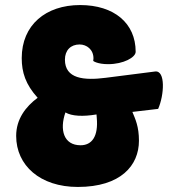

<svg xmlns="http://www.w3.org/2000/svg" viewBox="-20 -730 707 760"><path d="M398 -422C312 -411 237 -418 237 -494C237 -531 260 -554 295 -554C323 -554 350 -534 350 -499C350 -495 349 -492 349 -489C348 -489 365 -476 408 -476C469 -476 517 -503 517 -525C517 -638 432 -710 297 -710C161 -710 66 -631 66 -500C66 -444 81 -396 129 -343C82 -308 44 -259 44 -192C44 -75 139 10 288 10C458 10 530 -75 530 -173C530 -229 516 -258 504 -287L606 -299C630 -353 636 -452 594 -447ZM239 -285C264 -270 309 -268 362 -277C362 -273 363 -269 363 -264C370 -189 343 -155 299 -155C232 -155 215 -216 239 -285Z"/></svg>

Font: Lilita 2
Style: Regular
Weight: 400
Designer: Juan Montoreano
Foundry: Juan Montoreano
Version: Version 2.001